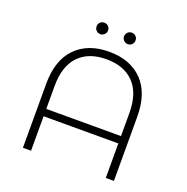

<svg xmlns="http://www.w3.org/2000/svg" viewBox="-148 -993 1098 1130"><g transform="rotate(20 401.0 -428.0)"><path d="M686 -401V0H635V-216H167V0H116V-401Q116 -549 192.5 -627Q269 -705 401 -705Q534 -705 610 -627Q686 -549 686 -401ZM635 -262V-406Q635 -530 573.5 -594Q512 -658 401 -658Q290 -658 228.5 -594Q167 -530 167 -406V-262ZM279 -820Q279 -836 289.5 -846Q300 -856 315 -856Q330 -856 340.5 -845.5Q351 -835 351 -820Q351 -805 340 -794.5Q329 -784 315 -784Q300 -784 289.5 -794.5Q279 -805 279 -820ZM451 -820Q451 -835 461.5 -845.5Q472 -856 487 -856Q502 -856 512.5 -846Q523 -836 523 -820Q523 -805 512.5 -794.5Q502 -784 487 -784Q473 -784 462 -794.5Q451 -805 451 -820Z"/></g></svg>

Font: Montserrat Alternates Light
Style: Regular
Weight: 300
Designer: Julieta Ulanovsky
Foundry: Julieta Ulanovsky
Version: Version 7.200